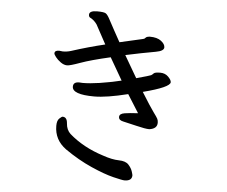

<svg xmlns="http://www.w3.org/2000/svg" viewBox="-55 -826 1110 939"><g transform="rotate(5 500.0 -356.0)"><path d="M589 50Q579 50 534 39Q489 28 423.5 -1Q358 -30 292 -76Q234 -118 234 -187Q234 -213 245.5 -223.5Q257 -234 261 -234Q283 -234 285 -203Q287 -172 307 -153Q376 -93 474 -62Q520 -46 553.5 -45.5Q587 -45 601.5 -29Q616 -13 621 3Q626 19 626 22Q626 50 589 50ZM688 -210Q669 -210 624.5 -221Q580 -232 558 -236.5Q536 -241 536 -257Q536 -273 561.5 -277Q587 -281 627 -283L571 -372Q467 -346 406 -346Q298 -346 298 -385Q298 -408 327 -408L344 -407Q413 -407 533 -435L470 -544Q374 -522 324.5 -504Q275 -486 261 -486Q245 -486 229 -497.5Q213 -509 203.5 -521.5Q194 -534 194 -539Q194 -554 216 -554L234 -552Q255 -552 274 -558Q358 -585 438 -604L387 -698Q373 -718 355 -727Q346 -731 346 -742Q346 -762 384 -762Q418 -762 427 -756Q436 -750 447 -729Q458 -708 474.5 -678Q491 -648 506 -621L620 -647Q627 -648 631.5 -654Q636 -660 652 -661Q688 -661 707.5 -646Q727 -631 727 -615Q727 -597 687 -590Q619 -578 540 -561L603 -453Q669 -471 674.5 -474Q680 -477 686 -483.5Q692 -490 718 -490Q742 -490 757.5 -474.5Q773 -459 773 -448Q773 -423 641 -389Q685 -318 702 -295Q719 -272 723 -264Q727 -256 727 -245Q727 -215 688 -210Z"/></g></svg>

Font: ToneOZ-Pinyin-WenKai-Medium
Style: Medium
Weight: 700
Designer: Fontworks Inc.
Foundry: ToneOZ
Version: Version 0.240331